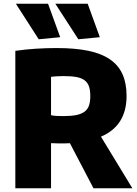

<svg xmlns="http://www.w3.org/2000/svg" viewBox="-20 -1007 731 1027"><path d="M354 -241Q341 -240 327 -240Q313 -240 299 -240Q297 -240 290.5 -240Q284 -240 276.5 -240.5Q269 -241 262 -241Q255 -241 253 -241V0H62V-735Q117 -743 172.5 -746.5Q228 -750 282 -750Q381 -750 451.5 -735.5Q522 -721 568 -689.5Q614 -658 635.5 -609.5Q657 -561 657 -494Q657 -334 520 -276L688 0H480ZM318 -386Q360 -386 387.5 -391.5Q415 -397 432 -409.5Q449 -422 456 -442.5Q463 -463 463 -493Q463 -524 456 -544.5Q449 -565 432.5 -577.5Q416 -590 388.5 -595Q361 -600 320 -600Q306 -600 286 -599Q266 -598 253 -596V-391Q264 -388 280.5 -387Q297 -386 318 -386ZM187 -797 65 -987H237L302 -808ZM399 -797 276 -987H449L514 -808Z"/></svg>

Font: Encode Sans Narrow
Style: ExtraBold
Weight: 800
Designer: Pablo Impallari, Andres Torresi
Foundry: Pablo Impallari, Andres Torresi
Version: Version 1.000; ttfautohint (v1.00) -l 8 -r 50 -G 200 -x 14 -